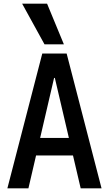

<svg xmlns="http://www.w3.org/2000/svg" viewBox="-20 -1020 590 1040"><path d="M20 0 209 -730H341L530 0H417L277 -598H273L134 0ZM126 -178V-273H424V-178ZM221 -780 100 -1000H235L326 -780Z"/></svg>

Font: M PLUS Code Latin SemiExpanded Medium
Style: Regular
Weight: 500
Width: 6
Designer: Coji Morishita
Foundry: UNDERFOREST DESIGN
Version: Version 1.002; ttfautohint (v1.8.3)